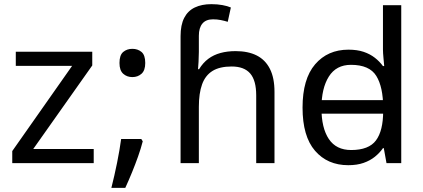

<svg xmlns="http://www.w3.org/2000/svg" viewBox="-20 -785 2036 924"><path d="M431 0H39V-58L327 -468H56V-536H424V-470L140 -68H431Z M660 -116 667 -105Q658 -70 644.5 -32Q631 6 615.5 44Q600 82 583 119H516Q531 60 543.5 -2Q556 -64 563 -116ZM617 -414Q591 -414 573 -430Q555 -446 555 -482Q555 -520 573 -535Q591 -550 617 -550Q643 -550 661 -535Q679 -520 679 -482Q679 -446 661 -430Q643 -414 617 -414Z M849 -611Q849 -665 866.5 -699Q884 -733 917.5 -749Q951 -765 997 -765Q1026 -765 1050.5 -760.5Q1075 -756 1091 -749L1076 -680Q1060 -685 1042.5 -688.5Q1025 -692 1005 -692Q971 -692 954 -671.5Q937 -651 937 -613V-535Q937 -513 935.5 -488Q934 -463 933 -452H938Q957 -483 982.5 -502Q1008 -521 1041 -530Q1074 -539 1114 -539Q1174 -539 1215.5 -518Q1257 -497 1279 -453.5Q1301 -410 1301 -343V0H1213V-326Q1213 -398 1184 -431.5Q1155 -465 1095 -465Q1037 -465 1002.5 -443.5Q968 -422 952.5 -379Q937 -336 937 -271V0H849Z M1485 -238V-303H1861V-238ZM1656 10Q1556 10 1496 -59.5Q1436 -129 1436 -267Q1436 -405 1496.5 -475.5Q1557 -546 1657 -546Q1699 -546 1730 -535.5Q1761 -525 1784 -507Q1807 -489 1823 -467H1829Q1828 -480 1825.5 -505.5Q1823 -531 1823 -546V-760H1911V0H1840L1827 -72H1823Q1807 -49 1784 -30.5Q1761 -12 1729.5 -1Q1698 10 1656 10ZM1670 -63Q1755 -63 1789.5 -109.5Q1824 -156 1824 -250V-266Q1824 -366 1791 -419.5Q1758 -473 1669 -473Q1598 -473 1562.5 -416.5Q1527 -360 1527 -265Q1527 -169 1562.5 -116Q1598 -63 1670 -63Z"/></svg>

Font: hexuoriya05
Style: Book
Weight: 400
Designer: Jelle Bosma - Monotype Design Team
Foundry: Monotype Imaging Inc.
Version: Version 2.003